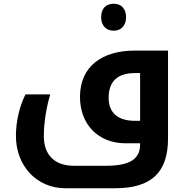

<svg xmlns="http://www.w3.org/2000/svg" viewBox="-20 -765 1002 1025"><path d="M587 -601C627 -601 653 -629 653 -673C653 -718 628 -745 587 -745C544 -745 520 -718 520 -673C520 -629 546 -601 587 -601ZM330 240H594C790 240 877 154 877 -26V-495H700C527 -495 407 -412 407 -248C407 -100 505 0 651 0H728V5C728 85 673 120 544 120H375C270 120 214 61 214 -39C214 -107 227 -190 248 -261H116C84 -198 65 -116 65 -40C65 119 174 240 330 240ZM728 -120H700C612 -120 560 -161 560 -242C560 -331 607 -375 702 -375H728Z"/></svg>

Font: Noto Kufi Arabic
Style: Bold
Weight: 700
Designer: Monotype Design Team, David Williams, Khaled Hosny
Foundry: Google LLC
Version: Version 2.109